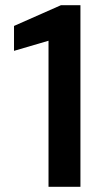

<svg xmlns="http://www.w3.org/2000/svg" viewBox="-20 -720 402 740"><path d="M167 0V-563L34 -524V-620L215 -700H290V0Z"/></svg>

Font: DM Sans 12pt SemiBold
Style: Regular
Weight: 600
Version: Version 4.004;gftools[0.9.30]